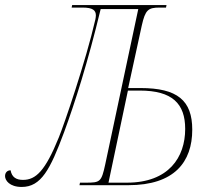

<svg xmlns="http://www.w3.org/2000/svg" viewBox="-75 -734 843 761"><path d="M11 7C88 7 124 -62 179 -210C222 -327 273 -486 324 -698H473L342 -82C327 -13 322 -10 266 -10H242L240 0H434C616 0 687 -92 687 -220C687 -336 628 -385 482 -385H433L487 -633C501 -695 512 -704 558 -704H583L585 -714H211L209 -704H252C293 -704 305 -693 305 -673C305 -668 304 -663 303 -657C265 -491 179 -240 158 -189C104 -56 67 -21 16 -21C-10 -21 -28 -31 -33 -59C-47 -59 -55 -49 -55 -36C-55 -19 -37 7 11 7ZM428 -10H355L432 -375H479C608 -375 659 -323 659 -223C659 -111 594 -10 428 -10Z"/></svg>

Font: Noto Serif Display Condensed Thin
Style: Italic
Weight: 100
Width: 3
Italic angle: -12°
Designer: Monotype Design Team
Foundry: Monotype Imaging Inc.
Version: Version 2.009